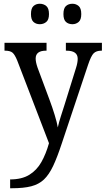

<svg xmlns="http://www.w3.org/2000/svg" viewBox="-20 -764 563 1023"><path d="M34 192Q96 192 136 167.5Q176 143 200.5 99.5Q225 56 241 -1L72 -441Q59 -473 46.5 -483.5Q34 -494 7 -494H4V-536H228V-494H225Q170 -494 170 -452Q170 -433 180 -404L244 -232Q259 -192 271.5 -151Q284 -110 288 -85Q294 -113 304 -143.5Q314 -174 324 -206L385 -402Q394 -430 394 -451Q394 -494 334 -494H331V-536H523V-494H520Q493 -494 479 -480Q465 -466 449 -418L309 1Q285 74 263 120.5Q241 167 214 192.5Q187 218 146.5 228.5Q106 239 43 239H34ZM366 -635Q345 -635 331.5 -647Q318 -659 318 -689Q318 -720 331.5 -732Q345 -744 366 -744Q385 -744 399 -732Q413 -720 413 -689Q413 -659 399 -647Q385 -635 366 -635ZM192 -635Q172 -635 158.5 -647Q145 -659 145 -689Q145 -720 158.5 -732Q172 -744 192 -744Q212 -744 226.5 -732Q241 -720 241 -689Q241 -659 226.5 -647Q212 -635 192 -635Z"/></svg>

Font: Noto Serif Sinhala SemiCondensed
Style: Regular
Weight: 400
Width: 4
Designer: Jelle Bosma - Monotype Design Team
Foundry: Monotype Imaging Inc.
Version: Version 2.007; ttfautohint (v1.8.4.7-5d5b)